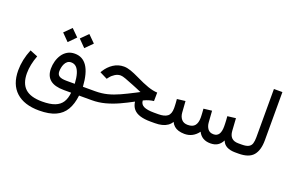

<svg xmlns="http://www.w3.org/2000/svg" viewBox="-109 -1086 2679 1758"><g transform="rotate(20 1230.5 -206.5)"><path d="M478 -493.7 546.4 -424.3 615.2 -493.7 546.4 -562ZM315.9 -493.7 384.3 -424.3 453.1 -493.7 384.3 -562ZM573.2 0Q567.9 56.6 544.2 93.8Q520.5 130.9 473.6 148.9Q426.8 167 350.6 167Q237.3 167 184.6 118.4Q131.8 69.8 131.8 -29.8Q131.8 -71.8 140.9 -115.7Q149.9 -159.7 167.5 -206.1L91.8 -236.8Q69.8 -183.6 58.8 -131.1Q47.9 -78.6 47.9 -27.3Q47.9 109.4 127 181.6Q206.1 253.9 352.1 253.9Q449.7 253.9 512 225.6Q574.2 197.3 607.4 140.9Q640.6 84.5 650.4 0H714.8V-87.9H656.2Q647.5 -220.2 604.2 -283.9Q561 -347.7 484.4 -347.7Q443.4 -347.7 413.1 -329.8Q382.8 -312 363 -282.2Q343.3 -252.4 333.5 -216.6Q323.7 -180.7 323.7 -144.5Q323.7 -72.3 368.2 -36.1Q412.6 0 501.5 0ZM576.7 -87.9H496.6Q447.3 -87.9 425.8 -101.6Q404.3 -115.2 404.3 -147Q404.3 -162.6 408 -182.1Q411.6 -201.7 420.2 -219.7Q428.7 -237.8 443.4 -249.5Q458 -261.2 480 -261.2Q509.3 -261.2 529.3 -242.7Q549.3 -224.1 561.3 -185.8Q573.2 -147.5 576.7 -87.9Z M1312.5 -187.5 1313.5 -270.5Q1292.5 -271.5 1269.8 -276.1Q1247.1 -280.8 1221.2 -289.6Q1195.3 -298.3 1164.3 -311.8Q1133.3 -325.2 1095.2 -343.8Q1052.2 -364.7 1015.1 -377.7Q978 -390.6 947.3 -390.6Q892.1 -390.6 845.9 -360.6Q799.8 -330.6 769 -280.3L761.7 -267.6L835.4 -231L848.6 -248Q866.7 -271.5 892.8 -287.6Q918.9 -303.7 946.8 -303.7Q963.9 -303.7 996.1 -292Q1028.3 -280.3 1077.6 -260.3Q1101.1 -251 1116.2 -244.6Q1131.3 -238.3 1140.9 -234.1Q1150.4 -230 1156.5 -227.3Q1162.6 -224.6 1168 -223.1L1129.9 -203.1Q1061 -167.5 1004.4 -141.6Q947.8 -115.7 893.1 -101.8Q838.4 -87.9 774.9 -87.9H695.3V0H773.4Q839.8 0 903.1 -16.8Q966.3 -33.7 1028.1 -62Q1089.8 -90.3 1150.9 -123.5Q1156.2 -80.1 1179.7 -52.7Q1203.1 -25.4 1244.9 -12.7Q1286.6 0 1346.2 0H1374.5V-87.9H1348.1Q1281.2 -87.9 1248.3 -104.2Q1215.3 -120.6 1213.9 -157.7Q1244.1 -172.4 1268.6 -179Q1293 -185.5 1312.5 -187.5Z M1927.7 -87.9Q1889.6 -87.9 1871.1 -113.5Q1852.5 -139.2 1850.1 -176.3L1842.3 -286.6L1761.7 -276.9Q1763.7 -255.9 1764.6 -239Q1765.6 -222.2 1766.1 -210Q1766.6 -197.8 1766.6 -189.9Q1766.6 -140.6 1745.6 -114.3Q1724.6 -87.9 1676.3 -87.9Q1636.2 -87.9 1615.2 -112.8Q1594.2 -137.7 1591.3 -176.3L1583.5 -286.6L1502.9 -276.9Q1504.9 -256.3 1505.9 -239.7Q1506.8 -223.1 1507.3 -210.7Q1507.8 -198.2 1507.8 -189.9Q1507.8 -132.3 1478.5 -110.1Q1449.2 -87.9 1389.6 -87.9H1355V0H1388.7Q1427.7 0 1458 -7.8Q1488.3 -15.6 1510.5 -31Q1532.7 -46.4 1546.4 -69.8Q1557.1 -46.9 1575 -31.2Q1592.8 -15.6 1617.9 -8.1Q1643.1 -0.5 1675.3 0Q1717.3 0 1750.7 -17.6Q1784.2 -35.2 1809.6 -69.8Q1826.7 -35.2 1856.4 -17.6Q1886.2 0 1928.2 0Q1970.2 0 1997.8 -17.1Q2025.4 -34.2 2043.9 -69.8Q2056.6 -34.2 2089.6 -17.1Q2122.6 0 2170.4 0H2184.1V-87.9H2169.4Q2127.4 -87.9 2104.7 -109.9Q2082 -131.8 2079.1 -176.3L2071.3 -296.9L1990.7 -287.1Q1992.7 -265.6 1993.7 -247.3Q1994.6 -229 1995.1 -214.6Q1995.6 -200.2 1995.6 -189Q1995.6 -138.7 1978.8 -113.3Q1961.9 -87.9 1927.7 -87.9Z M2164.6 0H2203.6Q2304.7 0 2346.9 -50Q2389.2 -100.1 2389.2 -197.3V-667H2306.6V-196.8Q2306.6 -160.6 2299.3 -136.5Q2292 -112.3 2270 -100.1Q2248 -87.9 2204.1 -87.9H2164.6Z"/></g></svg>

Font: Vazir Variable Regular
Style: Regular
Weight: 400
Designer: Saber Rastikerdar
Foundry: Saber Rastikerdar
Version: Version 30.1.0